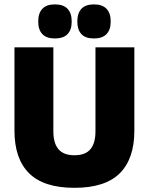

<svg xmlns="http://www.w3.org/2000/svg" viewBox="-20 -860 694 896"><path d="M327.5 16.5Q184.5 16.5 116 -51.2Q47.5 -119 47.5 -250V-639H229V-247.5Q229 -191.5 253 -163.5Q277 -135.5 327.5 -135.5Q378 -135.5 401.8 -163.5Q425.5 -191.5 425.5 -247.5V-639H607V-250Q607 -119 538.8 -51.2Q470.5 16.5 327.5 16.5ZM236 -680.5Q197 -680.5 177.8 -700.8Q158.5 -721 158.5 -757.5V-761.5Q158.5 -798.5 177.8 -819Q197 -839.5 236 -839.5Q276 -839.5 295.2 -819Q314.5 -798.5 314.5 -761.5V-757.5Q314.5 -721 295.2 -700.8Q276 -680.5 236 -680.5ZM418.5 -680.5Q379 -680.5 360 -700.8Q341 -721 341 -757.5V-761.5Q341 -798.5 360 -819Q379 -839.5 418.5 -839.5Q457.5 -839.5 477 -819Q496.5 -798.5 496.5 -761.5V-757.5Q496.5 -721 477 -700.8Q457.5 -680.5 418.5 -680.5Z"/></svg>

Font: Anek Telugu Medium ExtraBold
Style: Regular
Weight: 800
Version: Version 1.003